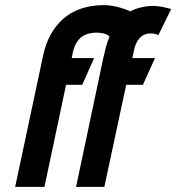

<svg xmlns="http://www.w3.org/2000/svg" viewBox="-20 -727 686 747"><path d="M596 -590 646 -692Q628 -697 610 -700.5Q592 -704 572 -704Q560 -704 545 -701.5Q530 -699 515 -694.5Q500 -690 487 -683Q469 -691 452 -696Q435 -701 418.5 -704Q402 -707 385 -707Q334 -707 294 -693Q254 -679 225 -653Q196 -627 176.5 -591Q157 -555 148 -512L39 0H153L237 -397H300L346 -501H259L264 -526Q270 -550 280 -564.5Q290 -579 302 -586.5Q314 -594 328 -597Q342 -600 355 -600Q365 -600 375 -598.5Q385 -597 393.5 -593.5Q402 -590 406 -584Q397 -563 392 -543Q387 -523 382 -502L276 0H386L471 -397H536L583 -501H495L501 -530Q504 -546 510 -558.5Q516 -571 524 -579.5Q532 -588 542.5 -592.5Q553 -597 565 -597Q570 -597 575 -596.5Q580 -596 585.5 -594.5Q591 -593 596 -590Z"/></svg>

Font: Advent Pro
Style: Italic
Weight: 400
Italic angle: -12°
Designer: VivaRado, Andreas Kalpakidis
Foundry: VivaRado, Andreas Kalpakidis
Version: Version 3.000